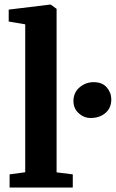

<svg xmlns="http://www.w3.org/2000/svg" viewBox="-20 -840 518 860"><path d="M93 -68.5V-731L19 -743.5V-797L204.5 -819.5H207L233.5 -800.5V-68L306 -59V0H23V-59ZM386 -311.5Q356 -311.5 332.5 -332.8Q309 -354 309 -387.5Q309 -425 336.2 -448.5Q363.5 -472 400 -472Q438 -472 458.2 -448.5Q478.5 -425 478.5 -395Q478.5 -356 452.2 -333.8Q426 -311.5 386 -311.5Z"/></svg>

Font: Merriweather 20pt
Style: Bold
Weight: 700
Version: Version 2.100